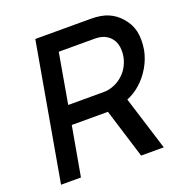

<svg xmlns="http://www.w3.org/2000/svg" viewBox="-133 -869 945 988"><g transform="rotate(-20 339.0 -375.0)"><path d="M473 0 389.5 -270H385.5H191.5L143.5 0H34.5L166.5 -750H470Q527 -750 565 -733.8Q603 -717.5 630 -686.5Q663 -650 672.8 -606.2Q682.5 -562.5 673 -505Q668.5 -481.5 659.8 -458.8Q651 -436 638.8 -415Q626.5 -394 611.2 -375.2Q596 -356.5 579 -341.5Q546 -312 505 -295L597 0ZM209.5 -373H406.5Q433.5 -373 463 -385.5Q492.5 -398 515.5 -421Q533.5 -438.5 545.5 -462.5Q557.5 -486.5 561.5 -509.5Q566.5 -536.5 562.5 -563Q558.5 -589.5 543.5 -608.5Q514 -647 454 -647H257.5Z"/></g></svg>

Font: Russisch Sans SemiBold
Style: Italic
Weight: 600
Width: 4
Italic angle: -10°
Designer: Michael Sharanda (font) & Cristiano Sobral (main changes)
Foundry: Michael Sharanda
Version: Version 2.00;September 8, 2020;FontCreator 13.0.0.2681 64-bi